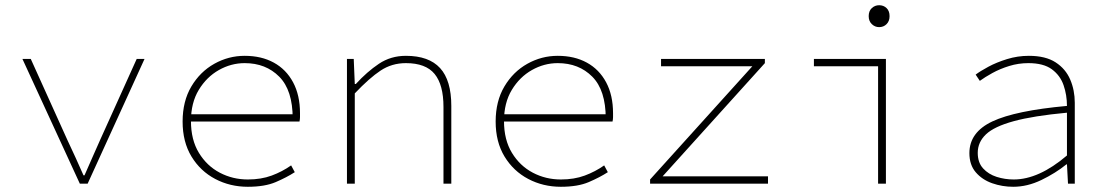

<svg xmlns="http://www.w3.org/2000/svg" viewBox="-20 -704 4240 736"><path d="M286 0 66 -478H98L238 -168Q255 -132 270.5 -98Q286 -64 300 -32H304Q318 -64 333 -98Q348 -132 364 -168L504 -478H534L316 0Z M930 12Q862 12 805 -18Q748 -48 714 -104Q680 -160 680 -238Q680 -316 713.5 -372.5Q747 -429 801.5 -459.5Q856 -490 918 -490Q982 -490 1029.5 -464Q1077 -438 1103.5 -388.5Q1130 -339 1130 -270Q1130 -263 1130 -255Q1130 -247 1128 -238H690V-266H1120L1102 -250Q1102 -358 1050.5 -410Q999 -462 918 -462Q866 -462 819 -435.5Q772 -409 742 -359.5Q712 -310 712 -240Q712 -168 742.5 -118Q773 -68 822.5 -42Q872 -16 930 -16Q981 -16 1021.5 -31Q1062 -46 1096 -70L1110 -44Q1079 -24 1037 -6Q995 12 930 12Z M1310 0V-478H1336L1340 -382H1344Q1387 -429 1432.5 -459.5Q1478 -490 1536 -490Q1624 -490 1667 -443Q1710 -396 1710 -298V0H1680V-294Q1680 -379 1646 -420.5Q1612 -462 1536 -462Q1482 -462 1439 -433.5Q1396 -405 1340 -346V0Z M2130 12Q2062 12 2005 -18Q1948 -48 1914 -104Q1880 -160 1880 -238Q1880 -316 1913.5 -372.5Q1947 -429 2001.5 -459.5Q2056 -490 2118 -490Q2182 -490 2229.5 -464Q2277 -438 2303.5 -388.5Q2330 -339 2330 -270Q2330 -263 2330 -255Q2330 -247 2328 -238H1890V-266H2320L2302 -250Q2302 -358 2250.5 -410Q2199 -462 2118 -462Q2066 -462 2019 -435.5Q1972 -409 1942 -359.5Q1912 -310 1912 -240Q1912 -168 1942.5 -118Q1973 -68 2022.5 -42Q2072 -16 2130 -16Q2181 -16 2221.5 -31Q2262 -46 2296 -70L2310 -44Q2279 -24 2237 -6Q2195 12 2130 12Z M2472 0V-16L2864 -450H2514V-478H2912V-462L2520 -28H2924V0Z M3346 0V-450H3100V-478H3376V0ZM3350 -600Q3334 -600 3322 -611.5Q3310 -623 3310 -642Q3310 -662 3322 -673Q3334 -684 3350 -684Q3367 -684 3378.5 -673Q3390 -662 3390 -642Q3390 -623 3378.5 -611.5Q3367 -600 3350 -600Z M3864 12Q3822 12 3783.5 -1.5Q3745 -15 3720.5 -43.5Q3696 -72 3696 -117Q3696 -197 3784 -238.5Q3872 -280 4070 -298Q4070 -340 4057 -377.5Q4044 -415 4012 -438.5Q3980 -462 3922 -462Q3884 -462 3848.5 -451Q3813 -440 3784 -424Q3755 -408 3736 -394L3720 -418Q3737 -431 3768.5 -448Q3800 -465 3840.5 -477.5Q3881 -490 3924 -490Q3988 -490 4026.5 -465Q4065 -440 4082.5 -399Q4100 -358 4100 -310V0H4074L4070 -74H4068Q4026 -40 3972 -14Q3918 12 3864 12ZM3866 -16Q3914 -16 3965 -39Q4016 -62 4070 -108V-272Q3941 -260 3866 -239.5Q3791 -219 3759.5 -189Q3728 -159 3728 -118Q3728 -81 3748.5 -58.5Q3769 -36 3800.5 -26Q3832 -16 3866 -16Z"/></svg>

Font: Source Code Pro ExtraLight ExtraLight
Style: Regular
Weight: 250
Monospace: yes
Version: Version 1.018;hotconv 1.0.116;makeotfexe 2.5.65601